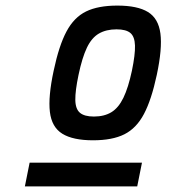

<svg xmlns="http://www.w3.org/2000/svg" viewBox="-20 -834 640 687"><path d="M313 -332Q241 -332 203 -355.5Q165 -379 158.5 -433.5Q152 -488 172 -581Q191 -671 218 -721.5Q245 -772 288 -793Q331 -814 400 -814Q472 -814 509.5 -791Q547 -768 554 -714Q561 -660 541 -566Q522 -477 495 -426Q468 -375 425 -353.5Q382 -332 313 -332ZM316 -417Q353 -417 378.5 -432.5Q404 -448 421.5 -484Q439 -520 452 -581Q464 -639 463 -671Q462 -703 446.5 -716Q431 -729 397 -729Q360 -729 334 -714Q308 -699 291 -663.5Q274 -628 261 -566Q249 -509 249.5 -476.5Q250 -444 266 -430.5Q282 -417 316 -417ZM69 -167 86 -252H488L471 -167Z"/></svg>

Font: Victor Mono Thin SemiBold
Style: Italic
Weight: 600
Italic angle: -12°
Monospace: yes
Version: Version 1.561;gftools[0.9.30]